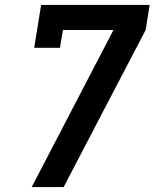

<svg xmlns="http://www.w3.org/2000/svg" viewBox="-20 -755 640 775"><path d="M108 0 438 -634H234L222 -562H118L146 -735H584L568 -634Q485 -476 402.5 -317.5Q320 -159 237 0Z"/></svg>

Font: Zed Sans Extended
Style: Bold Italic
Weight: 700
Width: 7
Italic angle: -9°
Designer: Belleve Invis
Foundry: Belleve Invis
Version: Version 1.0.0; ttfautohint (v1.8.4)